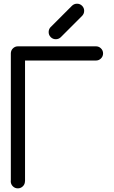

<svg xmlns="http://www.w3.org/2000/svg" viewBox="-20 -1036 626 1056"><path d="M39.6 -45.4V-742.2Q39.6 -758.3 51 -769.8Q62.5 -781.2 78.6 -781.2H507.8Q523.9 -781.2 535.4 -769.8Q546.9 -758.3 546.9 -742.2Q546.9 -726.1 535.4 -714.6Q523.9 -703.1 507.8 -703.1H117.7V-38.6H117.2Q117.2 -22.9 106 -11.7Q94.2 0 78.1 0Q62 0 50.5 -11.5Q39.1 -22.9 39.1 -39.1Q39.1 -42.5 39.6 -45.4ZM432.1 -949.2 313.5 -830.6Q302.2 -820.3 286.6 -820.3Q270.5 -820.3 259 -831.8Q247.6 -843.3 247.6 -859.4Q247.6 -874.5 257.3 -885.7L376 -1004.4Q387.7 -1015.6 403.8 -1015.6Q419.9 -1015.6 431.4 -1004.2Q442.9 -992.7 442.9 -976.6Q442.9 -960.9 432.1 -949.2Z"/></svg>

Font: Comfortaa
Style: Regular
Weight: 400
Designer: Johan Aakerlund - aajohan
Foundry: Johan Aakerlund
Version: Version 2.004 2013